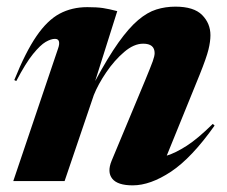

<svg xmlns="http://www.w3.org/2000/svg" viewBox="-20 -545 682 578"><path d="M29 -301 23 -304Q57 -388.5 89.8 -436.2Q122.5 -484 159.5 -503.8Q196.5 -523.5 243 -523.5Q271.5 -523.5 289.8 -520.8Q308 -518 333 -511.5L266.5 -301Q305 -372.5 336.5 -416.8Q368 -461 395.8 -484.5Q423.5 -508 450.8 -516.5Q478 -525 508 -525Q563.5 -525 588.5 -499.8Q613.5 -474.5 613.5 -439Q613.5 -420 607.5 -395.5Q601.5 -371 581 -320L482 -76.5Q508.5 -84.5 542.2 -106.2Q576 -128 620.5 -172L626 -167Q557 -69.5 494.8 -28.2Q432.5 13 379.5 13Q334 13 318 -7Q302 -27 316 -61L416.5 -302Q434 -344.5 439.8 -360.5Q445.5 -376.5 445.5 -385Q445.5 -413.5 411 -413.5Q383 -413.5 353.8 -388.5Q324.5 -363.5 300 -327.5Q275.5 -291.5 262.5 -259L174.5 0H20L155 -399.5Q159.5 -412 157.5 -420Q155.5 -428 145.5 -428Q133.5 -428 117.5 -418.8Q101.5 -409.5 79.5 -382.5Q57.5 -355.5 29 -301Z"/></svg>

Font: Newsreader 72pt
Style: Bold Italic
Weight: 700
Italic angle: -17°
Designer: Hugues Gentile
Foundry: Production Type
Version: Version 1.003; ttfautohint (v1.8.3)